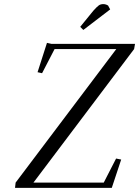

<svg xmlns="http://www.w3.org/2000/svg" viewBox="-20 -916 678 936"><path d="M53.2 0 56.2 -25.9 546.9 -676.8H246.1L185.1 -559.1L163.1 -564L209 -707L231 -702.1H638.2L633.8 -676.8L143.1 -25.9H485.8L545.9 -143.1L570.8 -138.2L524.9 0ZM371.1 -785.2 435.1 -863.8Q453.1 -883.8 461.9 -889.9Q470.7 -896 483.9 -896Q489.3 -896 495.1 -894.3Q501 -892.6 503.9 -890.6L506.8 -889.2L517.1 -870.1L386.2 -770Z"/></svg>

Font: Dehuti
Style: Italic
Weight: 400
Version: Version 1.2